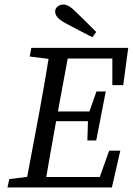

<svg xmlns="http://www.w3.org/2000/svg" viewBox="-20 -826 585 846"><path d="M13 0 21 -37 134 -51H140L131 0ZM91 0 153 -330Q179 -471 202 -615H287L226 -285Q213 -214 200.5 -142.5Q188 -71 176 0ZM111 -577 118 -615H245L235 -563H223ZM131 0 140 -46H456L403 0L461 -162H510L473 0ZM188 -292 196 -335H402L393 -292ZM236 -568 245 -615H545L523 -451H475V-615L507 -568ZM365 -207 368 -308 371 -326 405 -423H446L404 -207ZM404 -685 387 -662Q357 -677 327.5 -692.5Q298 -708 270 -723Q244 -737 233.5 -749.5Q223 -762 223 -775Q223 -789 234 -797.5Q245 -806 259 -806Q271 -806 284 -798.5Q297 -791 317 -771Q339 -750 361 -728Q383 -706 404 -685Z"/></svg>

Font: Lisu Bosa Light
Style: Italic
Weight: 300
Italic angle: -19°
Designer: David Morse, Annie Olsen, Victor Gaultney, Frank Grießhammer (Latin)
Foundry: SIL International
Version: Version 2.000